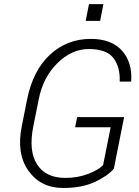

<svg xmlns="http://www.w3.org/2000/svg" viewBox="-20 -912 684 942"><path d="M538.6 -84.5Q508.8 -48.8 445.3 -19.3Q381.8 10.3 290.5 10.3Q179.7 10.3 119.6 -74.2Q59.6 -158.7 86.9 -293L112.8 -423.3Q141.6 -566.4 225.3 -643.8Q309.1 -721.2 425.3 -721.2Q526.9 -721.2 578.6 -663.3Q630.4 -605.5 623.5 -511.7H567.4Q569.8 -584.5 535.9 -627.9Q502 -671.4 415.5 -671.4Q331.5 -671.4 261.2 -601.8Q190.9 -532.2 169.9 -424.3L143.6 -293Q119.1 -171.9 161.9 -105.5Q204.6 -39.1 300.3 -39.1Q361.3 -39.1 412.6 -58.8Q463.9 -78.6 485.8 -102.1L522.9 -287.6H348.6L358.4 -337.4H588.9ZM471.2 -809.6H400.4L416.5 -891.6H487.3Z"/></svg>

Font: Franko
Style: Light Italic
Weight: 300
Designer: Google
Version: Version 1.200310; 2013